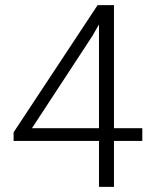

<svg xmlns="http://www.w3.org/2000/svg" viewBox="-20 -731 595 751"><path d="M33.2 -213.4 361.8 -710.9H425.8V-229.5H536.6V-179.7H425.8V0H367.2V-179.7H33.2ZM105 -229.5H367.2V-635.3L341.3 -590.3Z"/></svg>

Font: Mardoto Light
Style: Regular
Weight: 400
Designer: Christian Robertson, Vahan Hovhannisyan
Foundry: Google
Version: Version 1.000